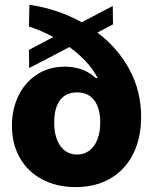

<svg xmlns="http://www.w3.org/2000/svg" viewBox="-20 -763 634 794"><path d="M382.8 -628.4Q467.3 -564.5 515.4 -475.6Q563.5 -386.7 563.5 -279.3Q563.5 -192.4 531 -127Q498.5 -61.5 437.5 -25.4Q376.5 10.7 293 10.7Q214.8 10.7 155 -20.8Q95.2 -52.2 62.3 -109.9Q29.3 -167.5 29.3 -243.2Q29.3 -311 56.2 -366.7Q83 -422.4 132.8 -454.8Q182.6 -487.3 248 -487.3Q288.1 -487.3 320.6 -474.9Q353 -462.4 376 -440.4H383.8Q348.1 -509.3 267.1 -568.4L100.6 -481.4L99.6 -556.6L200.7 -609.9Q149.9 -637.2 99.6 -653.3L101.6 -743.2Q218.8 -726.1 317.9 -670.9L446.3 -738.3L447.3 -662.1ZM394.5 -256.8Q394.5 -315.4 369.9 -348.1Q345.2 -380.9 298.8 -380.9Q252 -380.9 228 -348.4Q204.1 -315.9 204.1 -256.8Q204.1 -195.3 229.5 -159.7Q254.9 -124 298.8 -124Q327.6 -124 349.1 -139.9Q370.6 -155.8 382.6 -185.8Q394.5 -215.8 394.5 -256.8Z"/></svg>

Font: Pretendard GOV Black
Style: Regular
Weight: 900
Designer: Base glyphs from Inter by Rasmus Andersson; Hangeul glyphs from Noto Sans CJK(Source Han Sans) by Jang Soo-young and Kan
Foundry: Kil Hyung-jin
Version: Version 1.309